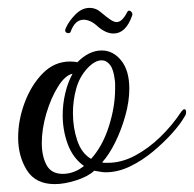

<svg xmlns="http://www.w3.org/2000/svg" viewBox="-20 -454 492 487"><path d="M119 13Q70 13 48 -22.5Q26 -58 26 -105Q26 -149 42.5 -193.5Q59 -238 88.5 -268Q118 -298 158 -298Q160 -298 167 -297.5Q174 -297 176 -296Q206 -326 238 -326Q267 -326 287.5 -300.5Q308 -275 308 -229Q308 -197 298 -161Q288 -125 272.5 -93.5Q257 -62 239 -42Q243 -41 246 -41Q249 -41 253 -41Q288 -41 322 -59Q356 -77 386.5 -106.5Q417 -136 440 -171Q445 -177 447 -177Q452 -177 452 -170Q452 -163 448 -158Q438 -140 417 -116.5Q396 -93 368.5 -70Q341 -47 310 -32Q279 -17 248 -17Q241 -17 233.5 -18.5Q226 -20 219 -21Q203 -6 173 3.5Q143 13 119 13ZM211 -51Q240 -83 256 -133Q272 -183 272 -229Q272 -235 272 -241Q272 -247 271 -252Q268 -278 259 -289.5Q250 -301 238 -301Q220 -301 200.5 -279.5Q181 -258 173 -228Q165 -199 165 -167Q165 -130 176 -97.5Q187 -65 211 -51ZM139 -13Q168 -13 193 -33Q165 -53 152 -88Q139 -123 139 -162Q139 -190 145.5 -217.5Q152 -245 164 -267Q145 -263 127 -234Q109 -205 97.5 -166Q86 -127 86 -91Q86 -58 98 -35.5Q110 -13 139 -13ZM268 -369Q249 -369 229 -386Q210 -404 192 -404Q170 -404 159 -373Q158 -370 153 -370Q149 -370 146.5 -373Q144 -376 147 -383Q155 -401 171.5 -417.5Q188 -434 207 -434Q224 -434 237 -422Q250 -411 259.5 -404.5Q269 -398 276 -398Q290 -398 303 -424Q305 -427 307 -427Q311 -427 314 -423Q317 -419 315 -414Q299 -369 268 -369Z"/></svg>

Font: Gwendolyn
Style: Bold
Weight: 700
Designer: Robert E. Leuschke
Foundry: Robert E. Leuschke
Version: Version 1.010; ttfautohint (v1.8.3)